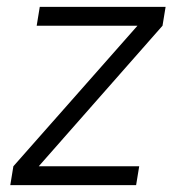

<svg xmlns="http://www.w3.org/2000/svg" viewBox="-20 -540 540 560"><path d="M10 0 19 -55 381 -465H87L96 -520H463L454 -465L93 -55H386L377 0Z"/></svg>

Font: Iosevka SS04 Light Oblique
Style: Regular
Weight: 300
Italic angle: -9°
Monospace: yes
Designer: Belleve Invis
Foundry: Belleve Invis
Version: Version 19.0.0; ttfautohint (v1.8.4)